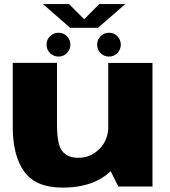

<svg xmlns="http://www.w3.org/2000/svg" viewBox="-20 -892 813 918"><path d="M546 0H709V-591H497.5V-96.5ZM252.5 -591.5H41V-284Q41 -148 95.8 -71.5Q150.5 5 279.5 5Q436.5 5 519.2 -83.8Q602 -172.5 602 -249.5L498.5 -294Q498.5 -223 455.8 -180.2Q413 -137.5 355 -137.5Q302 -137.5 277.2 -170Q252.5 -202.5 252.5 -296.5ZM260.5 -621.5Q283.5 -621.5 300 -638.2Q316.5 -655 316.5 -678.5Q316.5 -702 300 -718.8Q283.5 -735.5 260.5 -735.5Q236 -735.5 219.2 -718.8Q202.5 -702 202.5 -678.5Q202.5 -655 219.2 -638.2Q236 -621.5 260.5 -621.5ZM500.5 -621.5Q525 -621.5 541.2 -638.2Q557.5 -655 557.5 -678.5Q557.5 -702 541.2 -718.8Q525 -735.5 500.5 -735.5Q477.5 -735.5 461 -718.8Q444.5 -702 444.5 -678.5Q444.5 -655 460.8 -638.2Q477 -621.5 500.5 -621.5ZM315.5 -759H448.5L579 -872.5H454.5L382.5 -800L310 -872.5H185.5Z"/></svg>

Font: Anybody SemiExpanded ExtraBold
Style: Regular
Weight: 800
Width: 6
Version: Version 1.113;gftools[0.9.25]